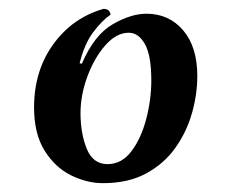

<svg xmlns="http://www.w3.org/2000/svg" viewBox="-20 -854 523 434"><path d="M213 -440Q176 -440 140 -458Q104 -476 80.5 -514Q57 -552 57 -611Q57 -694 100.5 -754Q144 -814 214 -834Q228 -834 230 -821Q210 -807 190.5 -781Q171 -755 160 -711L165 -710Q193 -775 234.5 -799Q276 -823 311 -823Q362 -823 394 -785.5Q426 -748 426 -682Q426 -641 414 -598.5Q402 -556 376.5 -520Q351 -484 310.5 -462Q270 -440 213 -440ZM223 -483Q255 -483 277 -512Q299 -541 310.5 -585Q322 -629 322 -672Q322 -729 307.5 -754.5Q293 -780 271 -780Q243 -780 218 -751.5Q193 -723 177.5 -681Q162 -639 162 -598Q162 -553 176 -518Q190 -483 223 -483Z"/></svg>

Font: Merienda SemiBold
Style: Regular
Weight: 600
Designer: Eduardo Rodriguez Tunni
Foundry: Eduardo Rodriguez Tunni
Version: Version 2.001; ttfautohint (v1.8.4.7-5d5b)